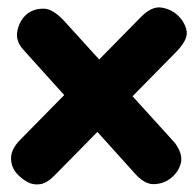

<svg xmlns="http://www.w3.org/2000/svg" viewBox="-20 -604 519 513"><path d="M127 -136.5Q106.5 -115 88 -112Q69.5 -109 54.2 -117.2Q39 -125.5 27 -138Q9.5 -156.5 9.5 -181.2Q9.5 -206 35 -231.5L358.5 -560.5Q387 -588.5 413.2 -583.5Q439.5 -578.5 456 -562Q475 -543.5 478.8 -520.2Q482.5 -497 448.5 -463ZM339 -142 42.5 -471Q20 -495.5 27 -524.2Q34 -553 54.5 -568.5Q72 -581 96.8 -580.8Q121.5 -580.5 152 -547.5L447 -222.5Q469.5 -192 463 -167.5Q456.5 -143 434 -126Q415.5 -112.5 390.5 -112Q365.5 -111.5 339 -142Z"/></svg>

Font: Edu SA Hand
Style: Bold
Weight: 700
Designer: Tina and Corey Anderson, Eben Sorkin, Mirko Velimirovic
Foundry: Google for Education
Version: Version 2.000